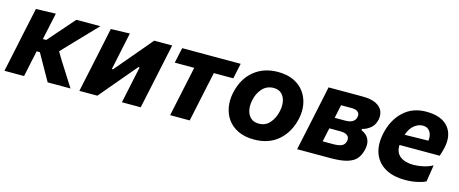

<svg xmlns="http://www.w3.org/2000/svg" viewBox="-36 -955 3375 1412"><g transform="rotate(15 1651.0 -249.0)"><path d="M5 0Q16.5 -53.5 27 -103.2Q37.5 -153 51 -216L62.5 -272Q77.5 -342 88.5 -393.8Q99.5 -445.5 111 -499L261.5 -503.5Q250 -450.5 239.2 -399.5Q228.5 -348.5 217.5 -298.5H243.5L305 -369Q333.5 -401.5 362 -434Q390.5 -466.5 419 -499H601.5Q558 -454 515.2 -409.2Q472.5 -364.5 429 -319L356 -242.5L392 -182.5Q421 -137 450 -91.2Q479 -45.5 508 0H334Q317 -30.5 299.5 -61.2Q282 -92 265 -122L221.5 -199.5H196.5L194 -186.5Q183 -136 173.8 -92Q164.5 -48 154.5 0Z M575.5 0Q587 -53.5 597.5 -103.5Q608 -153.5 621.5 -216L632 -265.5Q647.5 -340 658.8 -392.8Q670 -445.5 681 -499L825 -503.5Q815 -455.5 805.2 -409.5Q795.5 -363.5 782 -299L764.5 -217H773.5L880 -343Q911.5 -380.5 945 -420Q978.5 -459.5 1011.5 -499H1148.5Q1137 -445 1126 -393Q1115 -341 1099 -265.5L1088.5 -216Q1075 -153.5 1064.5 -103.2Q1054 -53 1042.5 0H899.5Q910 -50.5 919.8 -96.2Q929.5 -142 941.5 -199L959 -281H949.5L847.5 -160Q814 -120.5 780.2 -80.2Q746.5 -40 712.5 0Z M1266.5 0Q1278 -54.5 1288.5 -104.2Q1299 -154 1312.5 -216.5L1323 -266Q1330.5 -300.5 1336.5 -328.8Q1342.5 -357 1347.5 -382H1199.5L1224.5 -499H1670L1645 -382H1497Q1491.5 -357 1485.5 -328.8Q1479.5 -300.5 1472 -266L1461.5 -216.5Q1448.5 -154 1437.8 -104.2Q1427 -54.5 1415.5 0Z M1907.5 13.5Q1836 13.5 1785.8 -10.8Q1735.5 -35 1706 -76.2Q1676.5 -117.5 1667.8 -169.2Q1659 -221 1670.5 -276.5Q1694 -388.5 1768.5 -450.5Q1843 -512.5 1952.5 -512.5Q2022 -512.5 2072 -488.8Q2122 -465 2152 -424Q2182 -383 2191.5 -331.2Q2201 -279.5 2189 -223Q2166 -114.5 2093 -50.5Q2020 13.5 1907.5 13.5ZM1912 -108.5Q1963 -108.5 1995.2 -146.2Q2027.5 -184 2038.5 -237.5Q2047.5 -278 2040.8 -313Q2034 -348 2011.5 -369.2Q1989 -390.5 1951 -390.5Q1900 -390.5 1866.2 -354.2Q1832.5 -318 1821 -262Q1812.5 -221.5 1819.5 -186.5Q1826.5 -151.5 1849.5 -130Q1872.5 -108.5 1912 -108.5Z M2233.5 0Q2245 -53.5 2255.5 -103.5Q2266 -153.5 2279.5 -216L2290 -265.5Q2305.5 -340 2316.8 -392.5Q2328 -445 2339 -499H2597Q2663 -499 2700.5 -480.2Q2738 -461.5 2750.8 -431Q2763.5 -400.5 2756 -365Q2746.5 -322 2718.5 -299Q2690.5 -276 2656.5 -267.5L2654 -258Q2672.5 -251 2690.2 -235.5Q2708 -220 2716.8 -193.5Q2725.5 -167 2717 -128Q2708 -86.5 2685.8 -58Q2663.5 -29.5 2616.2 -14.8Q2569 0 2486 0ZM2462 -396Q2456.5 -371 2451.5 -347.2Q2446.5 -323.5 2440.5 -294.5H2518Q2556.5 -294.5 2576.5 -307Q2596.5 -319.5 2601 -342.5Q2607 -368 2591.2 -382Q2575.5 -396 2543.5 -396ZM2400 -104.5H2479Q2523.5 -104.5 2545.5 -115.5Q2567.5 -126.5 2573 -153Q2578.5 -179 2561.8 -194.2Q2545 -209.5 2505 -209.5H2422.5Q2415.5 -177.5 2410.2 -153.2Q2405 -129 2400 -104.5Z M3056.5 13Q2966.5 13 2906 -21.8Q2845.5 -56.5 2821 -120.5Q2796.5 -184.5 2814.5 -272.5Q2837 -381 2906.2 -446.8Q2975.5 -512.5 3080.5 -512.5Q3198 -512.5 3249.5 -449.8Q3301 -387 3276 -284Q3268 -251 3258.5 -225H2952.5Q2950 -167 2987.2 -138.5Q3024.5 -110 3089 -110Q3121 -110 3161.2 -118.5Q3201.5 -127 3234 -145L3214 -18Q3194 -6.5 3151.8 3.2Q3109.5 13 3056.5 13ZM3083.5 -407Q3049.5 -407 3018.5 -383Q2987.5 -359 2969.5 -307L3150 -310.5Q3155.5 -350 3138 -378.5Q3120.5 -407 3083.5 -407Z"/></g></svg>

Font: Commissioner
Style: Bold Italic
Weight: 700
Italic angle: -12°
Designer: Kostas Bartsokas
Foundry: Kostas Bartsokas
Version: Version 1.000; ttfautohint (v1.8.3)